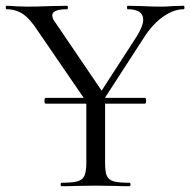

<svg xmlns="http://www.w3.org/2000/svg" viewBox="-23 -645 659 665"><path d="M613 -613Q578 -613 541 -586.5Q504 -560 475 -514L341 -307V-306H479Q483 -306 483 -296Q483 -286 479 -286H341V-81Q341 -50 347 -36Q353 -22 370.5 -17Q388 -12 426 -12Q429 -12 429 -6Q429 0 426 0Q395 0 378 -1L308 -2L240 -1Q222 0 190 0Q187 0 187 -6Q187 -12 190 -12Q228 -12 245.5 -17Q263 -22 269.5 -36.5Q276 -51 276 -81V-286H135Q131 -286 131 -296Q131 -306 135 -306H267L110 -535Q82 -579 57 -596Q32 -613 -1 -613Q-3 -613 -3 -619Q-3 -625 -1 -625Q11 -625 35 -623L70 -622Q103 -622 155 -624L210 -625Q212 -625 212 -619Q212 -613 210 -613Q158 -613 158 -592Q158 -581 168 -568L329 -331L450 -518Q473 -555 473 -577Q473 -613 419 -613Q417 -613 417 -619Q417 -625 419 -625L466 -624Q504 -622 536 -622Q553 -622 577 -624L613 -625Q616 -625 616 -619Q616 -613 613 -613Z"/></svg>

Font: Cormorant Garamond
Style: Regular
Weight: 400
Designer: Christian Thalmann (Catharsis Fonts)
Version: Version 3.000